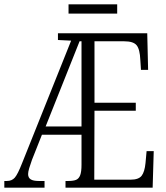

<svg xmlns="http://www.w3.org/2000/svg" viewBox="-21 -868 766 888"><path d="M-1 -31H11Q34 -31 47.5 -46.5Q61 -62 81 -113L308 -680L247 -683V-714H660L664 -545H631L628 -591Q626 -640 611 -658.5Q596 -677 554 -677H416V-393H607V-356H416L415 -37H583Q620 -37 634 -55Q648 -73 652 -114L657 -169H690L685 0H282V-31H295Q319 -31 331.5 -36.5Q344 -42 350 -58Q356 -74 356 -106V-245H173L127 -129Q119 -107 114 -90Q109 -73 109 -63Q109 -46 121 -38.5Q133 -31 158 -31H185V0H-1ZM356 -283V-677H347L190 -283ZM296 -848H521V-805H296Z"/></svg>

Font: Noto Serif CondLight
Style: Regular
Weight: 300
Width: 3
Designer: Monotype Design Team
Foundry: Monotype Imaging Inc.
Version: Version 1.001